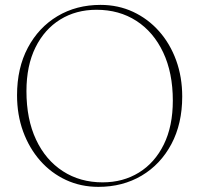

<svg xmlns="http://www.w3.org/2000/svg" viewBox="-20 -732 796 766"><path d="M381 -712.5Q451.5 -712.5 511 -684.8Q570.5 -657 614.5 -607.5Q658.5 -558 682.8 -491.2Q707 -424.5 707 -347Q707 -238.5 663.8 -157.2Q620.5 -76 545 -31.2Q469.5 13.5 372.5 13.5Q302.5 13.5 243.2 -14Q184 -41.5 140.2 -91.2Q96.5 -141 72.2 -207.5Q48 -274 48 -352Q48 -460.5 91 -541.5Q134 -622.5 209.2 -667.5Q284.5 -712.5 381 -712.5ZM669.5 -330.5Q669.5 -441.5 631 -523Q592.5 -604.5 524 -648.8Q455.5 -693 365 -693Q283.5 -693 220.5 -654.2Q157.5 -615.5 121.5 -542.8Q85.5 -470 85.5 -368.5Q85.5 -256.5 123.8 -175Q162 -93.5 230.8 -49Q299.5 -4.5 389.5 -4.5Q471 -4.5 534.2 -43.5Q597.5 -82.5 633.5 -155.5Q669.5 -228.5 669.5 -330.5Z"/></svg>

Font: Fraunces 72pt Thin
Style: Regular
Weight: 100
Version: Version 1.000;[b76b70a41]